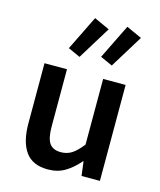

<svg xmlns="http://www.w3.org/2000/svg" viewBox="-116 -854 789 949"><g transform="rotate(15 278.0 -379.5)"><path d="M219 12Q140 12 104 -39Q68 -90 68 -183V-491H183V-198Q183 -137 201 -112Q219 -87 259 -87Q291 -87 315.5 -103Q340 -119 368 -155V-491H483V0H389L380 -72H377Q345 -34 307 -11Q269 12 219 12ZM227 -566 165 -594 252 -771 331 -735ZM392 -566 330 -594 417 -771 496 -735Z"/></g></svg>

Font: Source Sans Pro SemiBold
Style: Regular
Weight: 600
Designer: Paul D. Hunt
Foundry: Adobe Systems Incorporated
Version: Version 2.045;hotconv 1.0.109;makeotfexe 2.5.65596